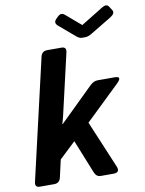

<svg xmlns="http://www.w3.org/2000/svg" viewBox="-97 -972 786 1039"><g transform="rotate(-10 296.0 -452.0)"><path d="M283.7 -841.8Q262.7 -859.9 281.7 -878.9L292.5 -889.6Q312 -909.2 331.1 -892.6L414.1 -821.8H415L537.1 -897Q563 -912.6 574.7 -894L588.4 -872.6Q600.1 -854 569.8 -835.4L456.5 -767.1Q434.6 -753.9 419.4 -753.9H401.4Q386.7 -753.9 371.1 -767.1ZM37.1 0Q7.8 0 14.6 -29.3L167.5 -691.4Q174.3 -720.7 203.6 -720.7H281.7Q311 -720.7 304.2 -691.4L225.6 -351.1Q221.2 -332.5 214.8 -312H216.8L401.4 -492.7Q421.9 -512.7 443.8 -512.7H537.1Q581.5 -512.7 543.9 -476.6L355.5 -295.4L464.4 -36.1Q479.5 0 440.9 0H371.1Q347.2 0 336.9 -25.4L262.7 -210L173.3 -125.5L151.4 -29.3Q144.5 0 115.2 0Z"/></g></svg>

Font: Istok
Style: Bold Italic
Weight: 700
Italic angle: -13°
Designer: Andrey V. Panov
Foundry: Andrey V. Panov
Version: Version 1.0.3